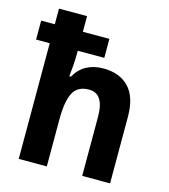

<svg xmlns="http://www.w3.org/2000/svg" viewBox="-113 -915 825 938"><g transform="rotate(15 300.0 -446.0)"><path d="M211 -826V-747H345V-651H211V-647Q211 -607 208 -572Q205 -537 203 -520H211Q234 -561 270.5 -580.5Q307 -600 355 -600Q437 -600 484 -551.5Q531 -503 531 -402V-66H390V-365Q390 -482 314 -482Q256 -482 233.5 -438.5Q211 -395 211 -303V-66H69V-651H0V-747H69V-826Z"/></g></svg>

Font: Noto Sans Malayalam UI SemiCondensed
Style: Bold
Weight: 700
Width: 4
Designer: Jelle Bosma - Monotype Design Team
Foundry: Monotype Imaging Inc.
Version: Version 2.104; ttfautohint (v1.8.4.7-5d5b)